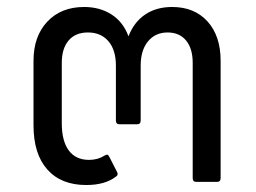

<svg xmlns="http://www.w3.org/2000/svg" viewBox="-20 -521 732 550"><path d="M612 -347V-11Q612 0 602 0H542Q532 0 532 -11V-341Q532 -382 513 -405Q494 -428 460 -428Q425 -428 404 -402.5Q383 -377 383 -333V-176Q383 -165 373 -165H322Q312 -165 312 -176V-333Q312 -378 290.5 -403Q269 -428 232 -428Q196 -428 176.5 -405Q157 -382 157 -341V-168Q157 -117 177 -90Q197 -63 235 -63Q260 -63 279 -75Q284 -78 287 -78Q290 -78 293 -72L315 -29Q317 -25 317 -23Q317 -18 312 -15Q281 9 227 9Q155 9 115.5 -35.5Q76 -80 76 -162V-347Q76 -417 115.5 -459Q155 -501 221 -501Q266 -501 299.5 -479.5Q333 -458 348 -417Q364 -458 396 -479.5Q428 -501 473 -501Q537 -501 574.5 -459.5Q612 -418 612 -347Z"/></svg>

Font: LINE Seed Sans TH
Style: Regular
Weight: 400
Designer: Dalton Maag Ltd | Thai characters by Cadson Demak Co.,Ltd.
Foundry: Dalton Maag Ltd
Version: Version 1.002